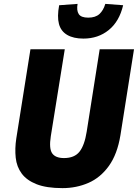

<svg xmlns="http://www.w3.org/2000/svg" viewBox="-20 -959 711 990"><path d="M302 11Q220 11 169 -9Q118 -29 92 -64Q66 -99 61 -146Q56 -193 64 -245L137 -705H314L242 -257Q232 -193 249 -168.5Q266 -144 310 -144Q364 -144 390 -177Q416 -210 427 -280L494 -705H671L601 -262Q585 -164 541.5 -103.5Q498 -43 436 -16Q374 11 302 11ZM410 -760Q359 -760 326.5 -779Q294 -798 284 -835.5Q274 -873 285 -932L380 -939Q374 -905 386 -886.5Q398 -868 435 -868Q472 -868 492.5 -886.5Q513 -905 523 -939L615 -932Q595 -848 540.5 -804Q486 -760 410 -760Z"/></svg>

Font: Nunito Sans 7pt Condensed Black
Style: Italic
Weight: 900
Width: 3
Italic angle: -9°
Designer: Vernon Adams
Foundry: Vernon Adams
Version: Version 3.101;gftools[0.9.27]